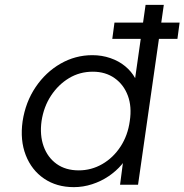

<svg xmlns="http://www.w3.org/2000/svg" viewBox="-20 -760 759 790"><path d="M442 -600 451 -667H719L710 -600ZM284 10Q213 10 161.5 -25Q110 -60 86 -121.5Q62 -183 73 -261Q85 -340 126.5 -401.5Q168 -463 229 -498Q290 -533 360 -533Q399 -533 434 -521Q469 -509 495 -487.5Q521 -466 536 -438.5Q551 -411 550 -381L529 -389L579 -740H654L548 0H474L491 -130L511 -137Q503 -109 480.5 -82.5Q458 -56 427 -35Q396 -14 359 -2Q322 10 284 10ZM304 -59Q356 -59 401 -85Q446 -111 476 -157Q506 -203 514 -262Q523 -321 506 -366.5Q489 -412 451.5 -438.5Q414 -465 362 -465Q308 -465 264 -438.5Q220 -412 190 -366.5Q160 -321 151 -262Q143 -204 159.5 -158Q176 -112 213 -85.5Q250 -59 304 -59Z"/></svg>

Font: Lexend Light
Style: Italic
Weight: 300
Italic angle: -8.13011°
Designer: Bonnie Shaver-Troup, Thomas Jockin
Foundry: Lexend
Version: Version 1.007